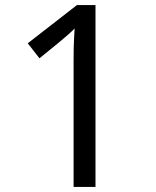

<svg xmlns="http://www.w3.org/2000/svg" viewBox="-20 -734 612 754"><path d="M355 0H269V-499Q269 -528 269.5 -548Q270 -568 271 -585.5Q272 -603 273 -622Q257 -606 244 -595Q231 -584 211 -567L135 -505L89 -564L282 -714H355Z"/></svg>

Font: Noto Sans Myanmar
Style: Regular
Weight: 400
Designer: Monotype Design Team
Foundry: Monotype Imaging Inc.
Version: Version 2.107